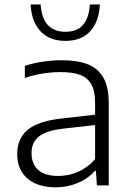

<svg xmlns="http://www.w3.org/2000/svg" viewBox="-20 -814 576 843"><path d="M457.5 -361V0H405.5L401 -63.5H396Q367.5 -30 321.8 -10.8Q276 8.5 224.5 8.5Q172 8.5 134 -9Q96 -26.5 75.8 -59.2Q55.5 -92 55.5 -137Q55.5 -206.5 102.5 -244.8Q149.5 -283 253 -294L397.5 -310.5V-362.5Q397.5 -415 380.5 -444.5Q363.5 -474 330.2 -485.8Q297 -497.5 244.5 -497.5Q208.5 -497.5 168 -491.2Q127.5 -485 89 -471.5V-524.5Q123 -536.5 166.2 -543Q209.5 -549.5 250.5 -549.5Q320 -549.5 365.2 -531.8Q410.5 -514 434 -472.8Q457.5 -431.5 457.5 -361ZM397.5 -115V-265L256 -249Q183 -240.5 150.8 -214.8Q118.5 -189 118.5 -142Q118.5 -93.5 148 -67.5Q177.5 -41.5 236 -41.5Q281.5 -41.5 323.2 -59.8Q365 -78 397.5 -115ZM114.5 -794.5H158.5Q166.5 -674.5 267.5 -674.5Q319.5 -674.5 345.2 -705.5Q371 -736.5 374.5 -794.5H418.5Q415 -719.5 376.2 -677Q337.5 -634.5 267.5 -634.5Q197 -634.5 157.5 -677.2Q118 -720 114.5 -794.5Z"/></svg>

Font: Encode Sans Semi Expanded Light
Style: Regular
Weight: 300
Width: 6
Designer: Multiple Designers
Foundry: Impallari Type
Version: Version 2.000